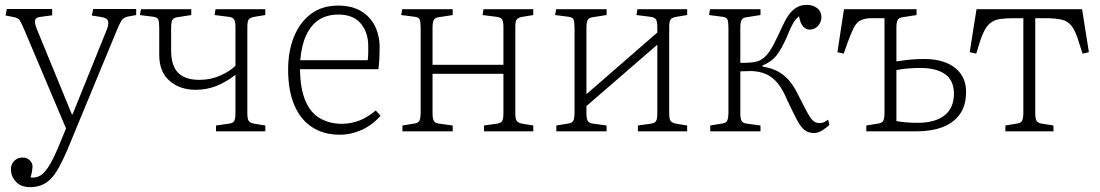

<svg xmlns="http://www.w3.org/2000/svg" viewBox="-20 -541 4532 791"><path d="M103 230Q67 230 46 208Q25 186 25 156Q25 135 39 121.5Q53 108 72 108Q92 108 103 119.5Q114 131 114 145Q114 151 112.5 161.5Q111 172 106 190Q128 193 146.5 182Q165 171 184.5 138.5Q204 106 229 44L252 -12L79 -421Q67 -449 61 -458Q55 -467 35 -471L3 -477L8 -504H195V-478L150 -472Q129 -470 125 -459.5Q121 -449 131 -423L276 -70H279L420 -419Q428 -438 425.5 -452.5Q423 -467 397 -471L358 -477L364 -504H541V-479L508 -473Q494 -470 485.5 -462Q477 -454 462 -418L256 80Q238 121 222 150Q206 179 188.5 196.5Q171 214 150 222Q129 230 103 230Z M870 0V-24L920 -31Q939 -33 944.5 -42Q950 -51 950 -74V-233Q914 -204 873 -187.5Q832 -171 786 -171Q721 -171 678.5 -208Q636 -245 636 -315V-425Q636 -451 632 -460.5Q628 -470 611 -472L556 -479L561 -503H768V-479L710 -470Q695 -468 690 -458.5Q685 -449 685 -426V-333Q685 -271 713.5 -241.5Q742 -212 802 -212Q847 -212 887 -229.5Q927 -247 950 -270V-429Q950 -452 944.5 -461Q939 -470 920 -472L864 -479L868 -503H1073V-479L1030 -472Q1011 -469 1005 -461Q999 -453 999 -430V-73Q999 -51 1005 -42.5Q1011 -34 1030 -31L1073 -24V0Z M1379 14Q1314 14 1266 -17Q1218 -48 1192.5 -108Q1167 -168 1167 -254Q1167 -331 1191.5 -390.5Q1216 -450 1261.5 -484Q1307 -518 1373 -518Q1429 -518 1467 -495.5Q1505 -473 1524.5 -434Q1544 -395 1544 -345Q1544 -324 1543 -302Q1542 -280 1539 -256H1216Q1217 -175 1238.5 -125Q1260 -75 1299.5 -53Q1339 -31 1388 -31Q1427 -31 1462 -45Q1497 -59 1528 -86L1548 -64Q1513 -25 1469.5 -5.5Q1426 14 1379 14ZM1217 -293H1495Q1497 -309 1497 -322Q1497 -335 1497 -352Q1497 -408 1466 -444.5Q1435 -481 1374 -481Q1327 -481 1294 -459.5Q1261 -438 1241.5 -396Q1222 -354 1217 -293Z M1638 0V-24L1687 -32Q1703 -34 1708 -44Q1713 -54 1713 -80V-425Q1713 -451 1709 -460.5Q1705 -470 1688 -472L1633 -479L1637 -503H1845V-479L1787 -470Q1772 -468 1767 -458.5Q1762 -449 1762 -426V-274H2054V-429Q2054 -452 2048.5 -461Q2043 -470 2024 -472L1968 -479L1972 -503H2177V-479L2134 -472Q2115 -469 2109 -461Q2103 -453 2103 -430V-73Q2103 -51 2109 -42.5Q2115 -34 2134 -31L2177 -24V0H1974V-24L2024 -31Q2043 -33 2048.5 -42Q2054 -51 2054 -74V-237H1762V-76Q1762 -53 1767 -43.5Q1772 -34 1787 -32L1845 -24V0Z M2272 0V-24L2321 -32Q2337 -34 2342 -44Q2347 -54 2347 -80V-425Q2347 -451 2343 -460.5Q2339 -470 2322 -472L2267 -479L2271 -503H2479V-479L2421 -470Q2406 -468 2401 -458.5Q2396 -449 2396 -426V-153L2688 -407V-429Q2688 -452 2682.5 -461Q2677 -470 2658 -472L2602 -479L2606 -503H2811V-479L2768 -472Q2749 -469 2743 -461Q2737 -453 2737 -430V-73Q2737 -51 2743 -42.5Q2749 -34 2768 -31L2811 -24V0H2608V-24L2658 -31Q2677 -33 2682.5 -42Q2688 -51 2688 -74V-357L2396 -104V-76Q2396 -53 2401 -43.5Q2406 -34 2421 -32L2479 -24V0Z M3333 7Q3311 7 3295 -5Q3279 -17 3263 -47.5Q3247 -78 3222 -131Q3208 -165 3190.5 -189.5Q3173 -214 3149.5 -228.5Q3126 -243 3093 -247Q3077 -249 3059.5 -248Q3042 -247 3030 -247V-76Q3030 -53 3035 -43.5Q3040 -34 3055 -32L3113 -24V0H2906V-24L2955 -32Q2971 -34 2976 -44Q2981 -54 2981 -80V-425Q2981 -451 2977 -460.5Q2973 -470 2956 -472L2901 -479L2905 -503H3113V-479L3055 -470Q3040 -468 3035 -458.5Q3030 -449 3030 -426V-282Q3058 -282 3074 -283.5Q3090 -285 3103 -289Q3121 -296 3136 -311.5Q3151 -327 3166.5 -356.5Q3182 -386 3203 -432Q3215 -459 3229 -479Q3243 -499 3261.5 -510Q3280 -521 3303 -521Q3329 -521 3346.5 -507.5Q3364 -494 3364 -470Q3364 -457 3357.5 -445Q3351 -433 3340 -426Q3329 -419 3315 -419Q3301 -419 3289 -431.5Q3277 -444 3272 -474Q3264 -468 3257.5 -460Q3251 -452 3243 -437Q3235 -422 3223 -392Q3200 -339 3179 -312.5Q3158 -286 3121 -271V-267Q3157 -261 3182.5 -248Q3208 -235 3229 -211.5Q3250 -188 3269 -149Q3301 -84 3317 -59Q3333 -34 3355 -34Q3368 -34 3376.5 -38.5Q3385 -43 3392 -48L3397 -26Q3381 -12 3365.5 -2.5Q3350 7 3333 7Z M3549 0V-24L3598 -32Q3614 -34 3619 -44Q3624 -54 3624 -80V-466H3571Q3542 -466 3525 -457Q3508 -448 3497 -426Q3486 -404 3471 -363L3456 -320L3430 -326L3457 -503H3756V-479L3698 -470Q3683 -468 3678 -458.5Q3673 -449 3673 -426V-288Q3706 -293 3732 -295.5Q3758 -298 3789 -298Q3840 -298 3878 -282.5Q3916 -267 3938 -237Q3960 -207 3960 -162Q3960 -106 3934 -70Q3908 -34 3862.5 -17Q3817 0 3757 0ZM3761 -35Q3832 -35 3871 -65.5Q3910 -96 3910 -155Q3910 -209 3874 -235Q3838 -261 3772 -261Q3747 -261 3721 -259Q3695 -257 3673 -252V-42Q3691 -39 3712.5 -37Q3734 -35 3761 -35Z M4122 0V-24L4170 -32Q4186 -34 4191 -44Q4196 -54 4196 -80V-466H4157Q4124 -466 4102 -463Q4080 -460 4064.5 -449.5Q4049 -439 4037.5 -418.5Q4026 -398 4015 -363L4002 -320L3975 -326L4003 -503H4438L4466 -326L4440 -320L4426 -363Q4412 -411 4396 -432.5Q4380 -454 4354 -460Q4328 -466 4285 -466H4245V-76Q4245 -53 4250 -44Q4255 -35 4270 -32L4320 -24V0Z"/></svg>

Font: Literata 18pt ExtraLight
Style: Regular
Weight: 250
Designer: Latin by Veronika Burian and Jose Scaglione. Greek by Irene Vlachou. Cyrillic by Vera Evstafieva.
Foundry: TypeTogether
Version: Version 3.103;gftools[0.9.29]